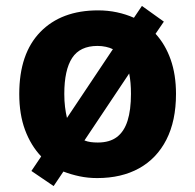

<svg xmlns="http://www.w3.org/2000/svg" viewBox="-20 -591 659 648"><path d="M574 -274Q574 -183 541.5 -119.5Q509 -56 449.5 -23Q390 10 308 10Q277 10 248.5 4Q220 -2 194 -12L161 37L86 -14L119 -63Q84 -100 64.5 -152.5Q45 -205 45 -274Q45 -410 116 -483Q187 -556 311 -556Q344 -556 374.5 -549.5Q405 -543 432 -531L459 -571L533 -518L505 -477Q538 -441 556 -390Q574 -339 574 -274ZM197 -274Q197 -250 199.5 -230Q202 -210 206 -193L361 -425Q351 -430 337.5 -433Q324 -436 309 -436Q250 -436 223.5 -395.5Q197 -355 197 -274ZM422 -274Q422 -294 420.5 -311Q419 -328 416 -343L265 -117Q275 -113 286 -111.5Q297 -110 310 -110Q350 -110 374.5 -128.5Q399 -147 410.5 -183.5Q422 -220 422 -274Z"/></svg>

Font: Noto Sans Canadian Aboriginal
Style: Regular
Weight: 400
Designer: Monotype Design Team, Typotheque's Kevin King
Foundry: Monotype Imaging Inc.
Version: Version 2.002